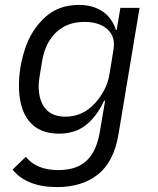

<svg xmlns="http://www.w3.org/2000/svg" viewBox="-20 -548 640 780"><path d="M31 141 85 89Q128 143 217 143Q265 143 299 127Q333 111 355 76Q377 41 386 -15L407 -139H403Q372 -73 328 -39Q284 -5 219 -5Q140 -5 98.5 -55.5Q57 -106 57 -201Q57 -275 82 -350.5Q107 -426 162 -477Q217 -528 300 -528Q357 -528 396 -502Q435 -476 451 -426H454L469 -516H547L461 0Q442 110 377.5 161Q313 212 212 212Q150 212 104.5 194Q59 176 31 141ZM368 -131Q387 -152 403 -181.5Q419 -211 425 -248L441 -346Q450 -399 416.5 -429Q383 -459 323 -459Q252 -459 207.5 -416Q163 -373 151 -299L142 -245Q137 -215 137 -201Q137 -139 164.5 -106.5Q192 -74 246 -74Q280 -74 310.5 -87.5Q341 -101 368 -131Z"/></svg>

Font: iA Writer Mono V
Style: Regular
Weight: 400
Italic angle: -9.5°
Designer: Mike Abbink, Paul van der Laan, Pieter van Rosmalen
Foundry: Bold Monday
Version: Version 2.000